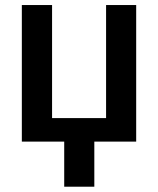

<svg xmlns="http://www.w3.org/2000/svg" viewBox="-20 -548 612 743"><path d="M345 174.5H228.5V0H64.5V-528.5H181.5V-91H390.5V-528.5H507V0H345Z"/></svg>

Font: Roberto Sans Medium
Style: Regular
Weight: 500
Designer: Google (font) & Cristiano Sobral (main changes)
Version: Version 1.000;October 12, 2021;FontCreator 14.0.0.2814 64-bi